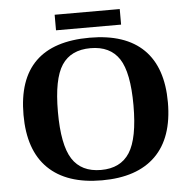

<svg xmlns="http://www.w3.org/2000/svg" viewBox="-55 -838 887 901"><g transform="rotate(-5 389.0 -387.5)"><path d="M210.9 -328.1Q210.9 -172.4 253.7 -105.7Q296.4 -39.1 389.2 -39.1Q481.4 -39.1 524.2 -106Q566.9 -172.9 566.9 -328.1Q566.9 -482.9 524.2 -547.9Q481.4 -612.8 389.2 -612.8Q296.4 -612.8 253.7 -547.9Q210.9 -482.9 210.9 -328.1ZM48.8 -328.1Q48.8 -662.1 389.2 -662.1Q557.1 -662.1 643.1 -577.4Q729 -492.7 729 -328.1Q729 -161.6 642.1 -75.9Q555.2 9.8 389.2 9.8Q223.6 9.8 136.2 -75.7Q48.8 -161.1 48.8 -328.1ZM235.4 -710.4V-783.7H542V-710.4Z"/></g></svg>

Font: Tinos
Style: Bold
Weight: 700
Designer: Steve Matteson
Foundry: Monotype Imaging Inc.
Version: Version 1.23